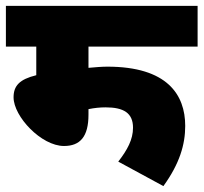

<svg xmlns="http://www.w3.org/2000/svg" viewBox="-20 -642 690 651"><path d="M280 -484H650V-622H0V-484H103V-387C46 -373 26 -351 26 -312C26 -247 120 -147 197 -147C252 -147 280 -179 280 -253V-272C300 -276 319 -278 338 -278C399 -278 431 -259 431 -209C431 -169 412 -134 381 -94L534 -11C589 -87 608 -152 608 -215C608 -321 547 -416 344 -416C325 -416 303 -414 280 -412Z"/></svg>

Font: Noto Sans Black
Style: Italic
Weight: 900
Italic angle: -12°
Designer: Monotype Design Team
Foundry: Monotype Imaging Inc.
Version: Version 2.013